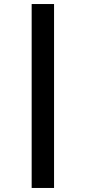

<svg xmlns="http://www.w3.org/2000/svg" viewBox="-20 -822 426 952"><path d="M137 110V-802H248V110Z"/></svg>

Font: Literata 36pt ExtraBold
Style: Regular
Weight: 800
Designer: Latin by Veronika Burian and Jose Scaglione. Greek by Irene Vlachou. Cyrillic by Vera Evstafieva.
Foundry: TypeTogether
Version: Version 3.002